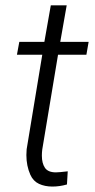

<svg xmlns="http://www.w3.org/2000/svg" viewBox="-20 -684 352 714"><path d="M229 2Q201.7 9.8 174.8 9.8Q147 9.8 125.2 -0.2Q103.5 -10.3 92.8 -34.2Q78.1 -67.4 78.1 -107.4Q78.1 -114.3 79.1 -128.9L137.2 -480.5H43L51.8 -528.3H145L168.9 -664.1H228L204.1 -528.3H309.6L301.3 -480.5H195.8L137.2 -128.4Q135.7 -116.7 135.7 -105Q135.7 -76.7 147.2 -59.8Q158.7 -43 188 -43Q199.2 -43 231.9 -46.9Z"/></svg>

Font: Mardoto Light
Style: Italic
Weight: 300
Italic angle: -12°
Designer: Christian Robertson, Vahan Hovhannisyan
Foundry: Google
Version: Version 1.000